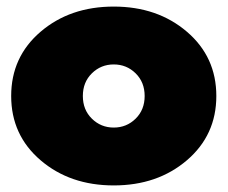

<svg xmlns="http://www.w3.org/2000/svg" viewBox="-20 -548 692 584"><path d="M103.5 -60.5Q14 -137 14 -256Q14 -375 103.5 -451.5Q193 -528 326 -528Q459 -528 548.5 -451.5Q638 -375 638 -256Q638 -137 548.5 -60.5Q459 16 326 16Q193 16 103.5 -60.5ZM259.5 -325Q232 -298 232 -256Q232 -214 259.5 -187Q287 -160 326 -160Q365 -160 392.5 -187Q420 -214 420 -256Q420 -298 392.5 -325Q365 -352 326 -352Q287 -352 259.5 -325Z"/></svg>

Font: Spartan MB
Style: Regular
Weight: 900
Designer: Matt Bailey
Foundry: Matt Bailey
Version: Version 001.001